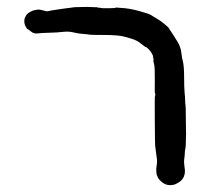

<svg xmlns="http://www.w3.org/2000/svg" viewBox="-20 -521 587 560"><path d="M118 -488 133 -491Q134 -491 149.5 -493.5Q165 -496 174 -497Q183 -498 183 -498L197 -500Q196 -500 217.5 -500.5Q239 -501 244 -500.5Q249 -500 256 -500H263Q262 -499 269 -498.5Q276 -498 276.5 -497.5Q277 -497 285.5 -497Q294 -497 299.5 -497Q305 -497 311 -497.5Q317 -498 317 -498Q317 -498 317 -498.5Q317 -499 318.5 -499Q320 -499 332 -498Q356 -497 385.5 -489Q415 -481 421.5 -476.5Q428 -472 437 -467Q446 -462 459 -451.5Q472 -441 473.5 -437.5Q475 -434 477.5 -431Q480 -428 483.5 -422Q487 -416 497 -400.5Q507 -385 509 -367Q511 -349 513 -344Q517 -329 517 -296.5Q517 -264 518.5 -250Q520 -236 520 -227.5Q520 -219 521 -215Q522 -211 522 -176.5Q522 -142 522.5 -136.5Q523 -131 522.5 -125Q522 -119 522 -105.5Q522 -92 520.5 -86.5Q519 -81 519 -74.5Q519 -68 517.5 -58.5Q516 -49 518 -35Q525 0 496 14Q488 19 476 19Q464 19 454 11.5Q444 4 440.5 -3.5Q437 -11 437 -11.5Q437 -12 436 -20Q435 -28 437 -39Q439 -50 437 -62Q435 -74 434 -84.5Q433 -95 432.5 -96.5Q432 -98 431.5 -169.5Q431 -241 432 -241.5Q433 -242 433 -245Q433 -248 432 -249Q431 -250 431.5 -286.5Q432 -323 429.5 -333.5Q427 -344 427 -344Q429 -345 427.5 -350Q426 -355 426.5 -356Q427 -357 423.5 -364Q420 -371 413.5 -377.5Q407 -384 405 -384Q403 -384 391.5 -393.5Q380 -403 365.5 -407.5Q351 -412 346.5 -413Q342 -414 339 -415Q321 -419 282.5 -419Q244 -419 240.5 -420Q237 -421 222.5 -422Q208 -423 194 -426.5Q180 -430 163.5 -428Q147 -426 123.5 -425.5Q100 -425 89.5 -423.5Q79 -422 70.5 -429Q62 -436 60.5 -436Q59 -436 54 -445Q49 -456 52 -468L54 -472Q57 -478 57.5 -478Q58 -478 60 -480.5Q62 -483 63.5 -483.5Q65 -484 66 -485Q67 -486 68.5 -486.5Q70 -487 72.5 -488.5Q75 -490 77.5 -490.5Q80 -491 87 -492.5Q94 -494 104.5 -491Q115 -488 118 -488Z"/></svg>

Font: TT2020 Style E
Style: Regular
Weight: 400
Version: Version 00.2